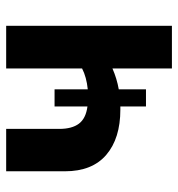

<svg xmlns="http://www.w3.org/2000/svg" viewBox="2 -566 564 607"><g transform="rotate(-90 283.5 -262.0)"><path d="M305 -82H251V-163Q246 -163 241 -163Q150 -163 98 -207.5Q46 -252 46 -338V-524H180V-356Q180 -316 196.5 -294Q213 -272 251 -267V-371H305V-266Q344 -270 371 -284V-524H506V0H371V-188Q339 -174 305 -168Z"/></g></svg>

Font: Raleway
Style: Bold
Weight: 700
Designer: Matt McInerney, Pablo Impallari, Rodrigo Fuenzalida
Foundry: Matt McInerney, Pablo Impallari, Rodrigo Fuenzalida
Version: Version 4.026